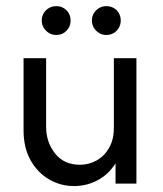

<svg xmlns="http://www.w3.org/2000/svg" viewBox="-20 -610 540 638"><path d="M225.7 8.3Q181.9 8.3 143.8 -13.5Q105.6 -35.4 81.9 -77.1Q58.3 -118.8 58.3 -177.1V-416.7H133.3V-187.5Q133.3 -138.2 162.8 -100.3Q192.4 -62.5 245.8 -62.5Q275 -62.5 300.7 -76.7Q326.4 -91 342.4 -118.4Q358.3 -145.8 358.3 -185.4V-416.7H433.3V0H363.9V-67.4Q341 -30.6 304.5 -11.1Q268.1 8.3 225.7 8.3ZM166.7 -493.8Q153.5 -493.8 142.7 -500.3Q131.9 -506.9 125.3 -517.7Q118.8 -528.5 118.8 -541.7Q118.8 -555.6 125.3 -566.3Q131.9 -577.1 142.7 -583.3Q153.5 -589.6 166.7 -589.6Q180.6 -589.6 191.3 -583.3Q202.1 -577.1 208.3 -566.3Q214.6 -555.6 214.6 -541.7Q214.6 -528.5 208.3 -517.7Q202.1 -506.9 191.3 -500.3Q180.6 -493.8 166.7 -493.8ZM333.3 -493.8Q320.1 -493.8 309.4 -500.3Q298.6 -506.9 292 -517.7Q285.4 -528.5 285.4 -541.7Q285.4 -555.6 292 -566.3Q298.6 -577.1 309.4 -583.3Q320.1 -589.6 333.3 -589.6Q347.2 -589.6 358 -583.3Q368.8 -577.1 375 -566.3Q381.2 -555.6 381.2 -541.7Q381.2 -528.5 375 -517.7Q368.8 -506.9 358 -500.3Q347.2 -493.8 333.3 -493.8Z"/></svg>

Font: Afacad Flux
Style: Regular
Weight: 400
Designer: Kristian Moeller
Foundry: Dicotype
Version: Version 1.100